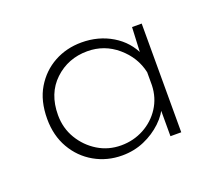

<svg xmlns="http://www.w3.org/2000/svg" viewBox="-63 -796 540 468"><g transform="rotate(-20 206.5 -562.5)"><path d="M184 -416Q145 -416 112.5 -434.5Q80 -453 61 -486Q42 -519 42 -562Q42 -609 61.5 -641.5Q81 -674 113 -691.5Q145 -709 184 -709Q228 -709 263 -688Q298 -667 314 -630L309 -617L313 -702H338V-420H310V-511L317 -500Q308 -477 288 -458Q268 -439 241.5 -427.5Q215 -416 184 -416ZM190 -440Q222 -440 249 -454.5Q276 -469 292.5 -494.5Q309 -520 310 -552V-586Q301 -627 267.5 -655.5Q234 -684 190 -684Q140 -684 105 -651Q70 -618 70 -562Q70 -528 86.5 -500.5Q103 -473 130 -456.5Q157 -440 190 -440Z"/></g></svg>

Font: Josefin Sans ExtraLight
Style: Regular
Weight: 250
Designer: Santiago Orozco
Foundry: Typemade
Version: Version 2.000